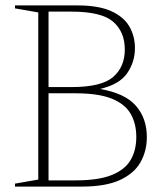

<svg xmlns="http://www.w3.org/2000/svg" viewBox="-20 -690 610 710"><path d="M35.5 0V-11L121.5 -26V-644L35.5 -659V-670H266.5Q344 -670 390.8 -649Q437.5 -628 458.2 -592.2Q479 -556.5 479 -512Q479 -461 450.2 -419.2Q421.5 -377.5 349.5 -361Q441.5 -345.5 482.2 -299.2Q523 -253 523 -183Q523 -131.5 499.5 -90Q476 -48.5 423.2 -24.2Q370.5 0 282.5 0ZM244.5 -647H159.5V-368H244.5Q355 -368 398.2 -405.2Q441.5 -442.5 441.5 -507Q441.5 -572.5 398.2 -609.8Q355 -647 244.5 -647ZM260 -345H159.5V-23H260Q343.5 -23 392.5 -42.5Q441.5 -62 462.8 -98Q484 -134 484 -183.5Q484 -233.5 462.8 -269.8Q441.5 -306 392.5 -325.5Q343.5 -345 260 -345Z"/></svg>

Font: Newsreader Text ExtraLight
Style: Regular
Weight: 275
Designer: Hugues Gentile
Foundry: Production Type
Version: Version 1.001